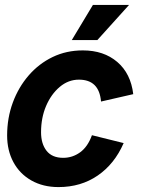

<svg xmlns="http://www.w3.org/2000/svg" viewBox="-20 -748 587 781"><path d="M218 13Q155 13 107.5 -14Q60 -41 34.5 -88.5Q9 -136 9 -197Q9 -268 32 -330.5Q55 -393 96.5 -441Q138 -489 194 -516Q250 -543 317 -543Q402 -543 457 -496Q512 -449 522 -365L391 -335Q387 -380 364.5 -402Q342 -424 301 -424Q258 -424 223 -394.5Q188 -365 167.5 -317Q147 -269 147 -210Q147 -163 169.5 -134.5Q192 -106 237 -106Q275 -106 306 -128.5Q337 -151 354 -198L483 -166Q446 -81 377.5 -34Q309 13 218 13ZM272 -585 358 -728H505L376 -585Z"/></svg>

Font: Radio Canada Big SemiBold
Style: Italic
Weight: 600
Italic angle: -12°
Designer: Étienne Aubert Bonn
Foundry: Coppers and Brasses
Version: Version 1.001